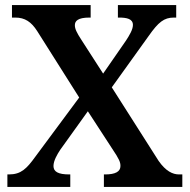

<svg xmlns="http://www.w3.org/2000/svg" viewBox="-20 -734 745 754"><path d="M9 0H256V-49H252C208 -49 190 -60 190 -82C190 -103 205 -128 216 -145L325 -297L420 -151C449 -108 453 -97 453 -82C453 -60 433 -49 393 -49H388V0H696V-49H683C658 -49 631 -62 603 -102L419 -391L564 -593C602 -647 624 -665 663 -665H672V-714H443V-665H447C478 -665 502 -660 502 -636C502 -618 488 -595 475 -575L385 -445L300 -577C281 -606 274 -621 274 -635C274 -651 285 -665 331 -665H336V-714H27V-665H40C78 -665 103 -648 126 -612L291 -351L119 -119C85 -72 63 -49 15 -49H9Z"/></svg>

Font: Noto Serif Lao SemiBold
Style: Regular
Weight: 600
Designer: Monotype Design Team
Foundry: Monotype Imaging Inc.
Version: Version 2.003